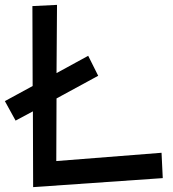

<svg xmlns="http://www.w3.org/2000/svg" viewBox="-31 -720 708 788"><path d="M331 -491 201 -420 203 -700 102 -695 103 -367 -11 -305 33 -225 104 -263 105 48 637 11 632 -93 200 -59 201 -316 372 -409Z"/></svg>

Font: McLaren
Style: Regular
Weight: 400
Designer: Astigmatic (AOETI)
Foundry: Astigmatic (AOETI)
Version: Version 1.000